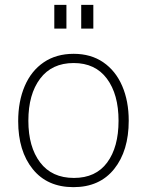

<svg xmlns="http://www.w3.org/2000/svg" viewBox="-20 -762 606 792"><path d="M55 -262Q55 -344 82 -407Q109 -470 160.5 -505Q212 -540 284 -540Q355 -540 406 -505Q457 -470 484 -407.5Q511 -345 511 -264Q511 -140 451 -65Q391 10 283 10Q175 10 115 -64.5Q55 -139 55 -262ZM284 -502Q194 -502 145.5 -437.5Q97 -373 97 -264Q97 -156 145.5 -92Q194 -28 285 -28Q375 -28 422 -91.5Q469 -155 469 -264Q469 -373 421 -437.5Q373 -502 284 -502ZM254 -644H204V-742H254ZM365 -644H315V-742H365Z"/></svg>

Font: Morrison Thin
Style: Regular
Weight: 100
Designer: Pablo Impallari, Rodrigo Fuenzalida (Modified by Dan O. Williams)
Version: Version 0.03;June 6, 2019;FontCreator 11.5.0.2425 64-bit; tt